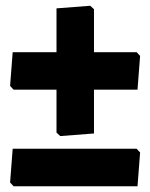

<svg xmlns="http://www.w3.org/2000/svg" viewBox="-20 -501 520 666"><path d="M293 -481 306 -469V-320H454L466 -307L457 -190H306V-38L189 -29L176 -41V-190H27L15 -203L24 -320H176V-472ZM454 15 466 28 457 145H27L15 132L24 15Z"/></svg>

Font: Alegreya Sans SC Black
Style: Regular
Weight: 900
Designer: Juan Pablo del Peral
Foundry: Huerta Tipografica
Version: Version 2.007